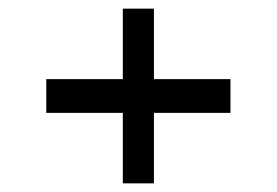

<svg xmlns="http://www.w3.org/2000/svg" viewBox="-20 -557 640 444"><path d="M87 -374V-296H264V-133H336V-296H513V-374H336V-537H264V-374Z"/></svg>

Font: LT Wave Mono
Style: Regular
Weight: 400
Designer: Daniel Lyons
Version: Version 2.5 (Glyphs App)